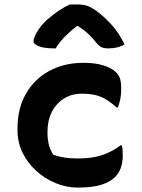

<svg xmlns="http://www.w3.org/2000/svg" viewBox="-20 -833 640 865"><path d="M357 -550Q410 -550 447 -538Q484 -526 501 -509Q515 -496 520.5 -479.5Q526 -463 526 -432Q526 -409 522.5 -389.5Q519 -370 511 -349H505Q467 -384 433 -397.5Q399 -411 349 -411Q303 -411 268 -389Q233 -367 213.5 -328.5Q194 -290 194 -240V-230Q194 -207 199.5 -183Q205 -159 220 -136Q265 -119 330 -119Q393 -119 438 -133.5Q483 -148 523 -178H529Q533 -161 533 -133Q533 -69 498 -35Q476 -13 436 -0.5Q396 12 330 12Q279 12 230.5 -8Q182 -28 143 -63.5Q104 -99 81.5 -145.5Q59 -192 59 -245V-256Q59 -345 97 -411Q135 -477 202 -513.5Q269 -550 357 -550ZM295 -813H327Q353 -813 371 -807.5Q389 -802 417 -782Q452 -756 484.5 -719.5Q517 -683 541 -633Q512 -615 467 -615Q446 -615 434 -622Q422 -629 406 -650Q393 -666 376.5 -681.5Q360 -697 331 -716H327Q290 -687 267 -662.5Q244 -638 231 -615H225Q179 -615 155 -624.5Q131 -634 131 -647Q131 -655 136.5 -669Q142 -683 155 -702Q170 -724 194 -745.5Q218 -767 245 -785Q272 -803 295 -813Z"/></svg>

Font: Recursive Mn Csl St
Style: Bold
Weight: 700
Monospace: yes
Version: Version 1.079;hotconv 1.0.112;makeotfexe 2.5.65598; ttfautoh